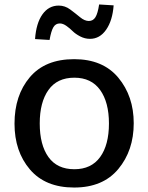

<svg xmlns="http://www.w3.org/2000/svg" viewBox="-20 -824 665 860"><path d="M202 -645 137 -649Q142 -720 170 -759.5Q198 -799 243 -799Q271 -799 294.5 -781.5Q318 -764 338.5 -747Q359 -730 378 -730Q397 -730 407.5 -747Q418 -764 424 -804L489 -800Q484 -732 455.5 -691Q427 -650 383 -650Q360 -650 339 -661Q318 -672 305.5 -684.5Q293 -697 277.5 -708Q262 -719 248 -719Q229 -719 219 -702Q209 -685 202 -645ZM45 -270Q45 -397 113.5 -478Q182 -559 312 -559Q441 -559 510 -476Q579 -393 579 -272Q579 -150 510 -67Q441 16 312 16Q183 16 114 -65Q45 -146 45 -270ZM313 -66Q389 -66 428.5 -120.5Q468 -175 468 -271Q468 -366 428.5 -421Q389 -476 313 -476Q236 -476 197 -421Q158 -366 158 -271Q158 -175 197 -120.5Q236 -66 313 -66Z"/></svg>

Font: Martel Sans DemiBold
Style: Regular
Weight: 600
Designer: Dan Reynolds and Mathieu Réguer
Foundry: Dan Reynolds and Mathieu Réguer
Version: Version 1.001;PS 001.001;hotconv 1.0.70;makeotf.lib2.5.58329